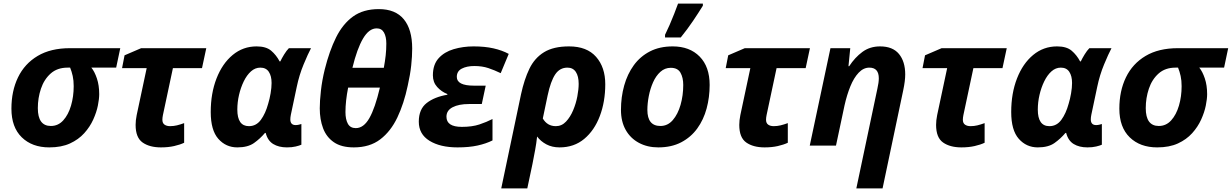

<svg xmlns="http://www.w3.org/2000/svg" viewBox="-20 -816 6903 1076"><path d="M256 10Q160 10 102 -46.5Q44 -103 44 -207Q44 -306 81 -382.5Q118 -459 191 -502.5Q264 -546 372 -546H654L631 -437H492Q510 -415 523 -376.5Q536 -338 536 -288Q536 -262 528.5 -224.5Q521 -187 502.5 -146Q484 -105 452 -69.5Q420 -34 372 -12Q324 10 256 10ZM265 -110Q306 -110 334.5 -141.5Q363 -173 378 -224Q393 -275 393 -333Q393 -365 387.5 -390Q382 -415 373 -437H359Q301 -437 264 -404Q227 -371 209.5 -319Q192 -267 192 -210Q192 -110 265 -110Z M882 10Q818 10 779 -17.5Q740 -45 740 -116Q740 -141 746 -171L802 -434H664L678 -506L771 -546H1136L1112 -434H949L893 -171Q890 -156 890 -145Q890 -126 902 -117.5Q914 -109 933 -109Q953 -109 971.5 -113.5Q990 -118 1012 -126V-16Q989 -5 956 2.5Q923 10 882 10Z M1310 10Q1246 10 1203.5 -38Q1161 -86 1161 -188Q1161 -293 1193.5 -376.5Q1226 -460 1284 -508Q1342 -556 1418 -556Q1471 -556 1499.5 -532Q1528 -508 1547 -472H1551Q1559 -489 1572.5 -511Q1586 -533 1599 -546H1723Q1706 -514 1681.5 -455Q1657 -396 1643 -329L1610 -173Q1607 -158 1607 -147Q1607 -115 1637 -115Q1645 -115 1654 -117Q1663 -119 1669 -121V-5Q1658 0 1637 5Q1616 10 1588 10Q1542 10 1511 -9Q1480 -28 1469 -71H1465Q1438 -39 1403.5 -14.5Q1369 10 1310 10ZM1375 -109Q1416 -109 1442 -144.5Q1468 -180 1483 -235Q1491 -261 1496.5 -293Q1502 -325 1502 -351Q1502 -390 1486.5 -413.5Q1471 -437 1439 -437Q1410 -437 1386.5 -416Q1363 -395 1346 -360Q1329 -325 1319.5 -284Q1310 -243 1310 -202Q1310 -109 1375 -109Z M1963 10Q1893 10 1851 -19Q1809 -48 1790.5 -97.5Q1772 -147 1772 -209Q1772 -250 1778.5 -308Q1785 -366 1800 -427Q1826 -531 1863.5 -606.5Q1901 -682 1958.5 -723.5Q2016 -765 2103 -765Q2196 -765 2243 -708Q2290 -651 2290 -544Q2290 -501 2284.5 -449.5Q2279 -398 2265 -336Q2244 -236 2207 -158Q2170 -80 2111 -35Q2052 10 1963 10ZM1955 -436H2131Q2138 -474 2141.5 -506Q2145 -538 2145 -572Q2145 -610 2132 -633.5Q2119 -657 2091 -657Q2048 -657 2014.5 -600Q1981 -543 1955 -436ZM1974 -98Q2018 -98 2050 -154Q2082 -210 2109 -325H1931Q1916 -249 1916 -188Q1916 -147 1929.5 -122.5Q1943 -98 1974 -98Z M2544 10Q2447 10 2387 -27Q2327 -64 2327 -134Q2327 -204 2371 -238.5Q2415 -273 2487 -285V-289Q2454 -302 2430 -328.5Q2406 -355 2406 -394Q2406 -454 2438 -489.5Q2470 -525 2522.5 -540.5Q2575 -556 2634 -556Q2697 -556 2745.5 -545Q2794 -534 2831 -514L2786 -406Q2751 -423 2716.5 -434.5Q2682 -446 2638 -446Q2596 -446 2568 -431.5Q2540 -417 2540 -385Q2540 -336 2636 -336H2702L2680 -233H2608Q2551 -233 2516.5 -215Q2482 -197 2482 -162Q2482 -105 2568 -105Q2626 -105 2666.5 -118.5Q2707 -132 2740 -149V-29Q2704 -11 2656.5 -0.5Q2609 10 2544 10Z M2789 240 2900 -288Q2918 -371 2947 -431Q2976 -491 3029 -523.5Q3082 -556 3169 -556Q3269 -556 3320.5 -497.5Q3372 -439 3372 -344Q3372 -246 3341.5 -165.5Q3311 -85 3254 -37.5Q3197 10 3116 10Q3074 10 3042 -7Q3010 -24 2990 -51Q2986 -13 2979 24.5Q2972 62 2964 103L2935 240ZM3095 -109Q3128 -109 3152 -134.5Q3176 -160 3192 -198Q3208 -236 3215.5 -276Q3223 -316 3223 -346Q3223 -389 3207 -413Q3191 -437 3160 -437Q3117 -437 3091.5 -399Q3066 -361 3049 -281L3022 -152Q3047 -109 3095 -109Z M3669 10Q3608 10 3560.5 -15.5Q3513 -41 3486.5 -88Q3460 -135 3460 -200Q3460 -272 3478 -336.5Q3496 -401 3532 -450.5Q3568 -500 3622.5 -528Q3677 -556 3750 -556Q3845 -556 3901 -499Q3957 -442 3957 -340Q3957 -271 3940 -208Q3923 -145 3887.5 -96Q3852 -47 3797.5 -18.5Q3743 10 3669 10ZM3681 -110Q3722 -110 3750.5 -143Q3779 -176 3794 -228.5Q3809 -281 3809 -340Q3809 -381 3793.5 -408.5Q3778 -436 3739 -436Q3706 -436 3681 -413.5Q3656 -391 3640 -355Q3624 -319 3616 -278Q3608 -237 3608 -200Q3608 -110 3681 -110ZM3707 -606V-621Q3719 -645 3732.5 -676Q3746 -707 3758.5 -739Q3771 -771 3780 -796H3919V-784Q3895 -745 3864 -699Q3833 -653 3795 -606Z M4265 10Q4201 10 4162 -17.5Q4123 -45 4123 -116Q4123 -141 4129 -171L4185 -434H4047L4061 -506L4154 -546H4519L4495 -434H4332L4276 -171Q4273 -156 4273 -145Q4273 -126 4285 -117.5Q4297 -109 4316 -109Q4336 -109 4354.5 -113.5Q4373 -118 4395 -126V-16Q4372 -5 4339 2.5Q4306 10 4265 10Z M4779 240 4897 -319Q4905 -354 4905 -377Q4905 -437 4852 -437Q4819 -437 4792 -408.5Q4765 -380 4745.5 -332Q4726 -284 4713 -226L4665 0H4518L4634 -546H4745L4735 -445H4739Q4771 -494 4813 -525Q4855 -556 4912 -556Q4983 -556 5018 -513.5Q5053 -471 5053 -399Q5053 -363 5042 -311L4926 240Z M5368 10Q5304 10 5265 -17.5Q5226 -45 5226 -116Q5226 -141 5232 -171L5288 -434H5150L5164 -506L5257 -546H5622L5598 -434H5435L5379 -171Q5376 -156 5376 -145Q5376 -126 5388 -117.5Q5400 -109 5419 -109Q5439 -109 5457.5 -113.5Q5476 -118 5498 -126V-16Q5475 -5 5442 2.5Q5409 10 5368 10Z M5796 10Q5732 10 5689.5 -38Q5647 -86 5647 -188Q5647 -293 5679.5 -376.5Q5712 -460 5770 -508Q5828 -556 5904 -556Q5957 -556 5985.5 -532Q6014 -508 6033 -472H6037Q6045 -489 6058.5 -511Q6072 -533 6085 -546H6209Q6192 -514 6167.5 -455Q6143 -396 6129 -329L6096 -173Q6093 -158 6093 -147Q6093 -115 6123 -115Q6131 -115 6140 -117Q6149 -119 6155 -121V-5Q6144 0 6123 5Q6102 10 6074 10Q6028 10 5997 -9Q5966 -28 5955 -71H5951Q5924 -39 5889.5 -14.5Q5855 10 5796 10ZM5861 -109Q5902 -109 5928 -144.5Q5954 -180 5969 -235Q5977 -261 5982.5 -293Q5988 -325 5988 -351Q5988 -390 5972.5 -413.5Q5957 -437 5925 -437Q5896 -437 5872.5 -416Q5849 -395 5832 -360Q5815 -325 5805.5 -284Q5796 -243 5796 -202Q5796 -109 5861 -109Z M6465 10Q6369 10 6311 -46.5Q6253 -103 6253 -207Q6253 -306 6290 -382.5Q6327 -459 6400 -502.5Q6473 -546 6581 -546H6863L6840 -437H6701Q6719 -415 6732 -376.5Q6745 -338 6745 -288Q6745 -262 6737.5 -224.5Q6730 -187 6711.5 -146Q6693 -105 6661 -69.5Q6629 -34 6581 -12Q6533 10 6465 10ZM6474 -110Q6515 -110 6543.5 -141.5Q6572 -173 6587 -224Q6602 -275 6602 -333Q6602 -365 6596.5 -390Q6591 -415 6582 -437H6568Q6510 -437 6473 -404Q6436 -371 6418.5 -319Q6401 -267 6401 -210Q6401 -110 6474 -110Z"/></svg>

Font: Noto IKEA Latin
Style: Bold Italic
Weight: 700
Italic angle: -12°
Designer: Monotype Design Team
Foundry: Monotype Imaging Inc.
Version: Version 1.0